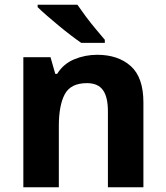

<svg xmlns="http://www.w3.org/2000/svg" viewBox="-20 -786 697 806"><path d="M78 -546H192L212 -476H220Q246 -518 291.5 -537Q337 -556 388 -556Q476 -556 529 -508.5Q582 -461 582 -356V0H433V-319Q433 -379 412 -408Q391 -437 345 -437Q277 -437 252 -390.5Q227 -344 227 -257V0H78ZM305 -766Q320 -744 340.5 -716.5Q361 -689 382.5 -663.5Q404 -638 420 -619V-606H321Q302 -619 276.5 -638.5Q251 -658 224.5 -680Q198 -702 175 -722Q152 -742 138 -756V-766Z"/></svg>

Font: BC Sans
Style: Bold
Weight: 700
Designer: Monotype Design Team
Province of B.C.
Foundry: Monotype Imaging Inc.
Version: Version 2.000;GOOG;noto-source:20170915:90ef993387c0